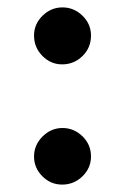

<svg xmlns="http://www.w3.org/2000/svg" viewBox="-20 -490 337 519"><path d="M148 -316Q117 -316 94.5 -339Q72 -362 72 -394Q72 -425 95 -447.5Q118 -470 149 -470Q180 -470 203 -447.5Q226 -425 226 -394Q226 -361 203 -338.5Q180 -316 148 -316ZM148 9Q117 9 94.5 -13.5Q72 -36 72 -67Q72 -98 95 -121Q118 -144 149 -144Q180 -144 203 -121.5Q226 -99 226 -67Q226 -36 203 -13.5Q180 9 148 9Z"/></svg>

Font: Frank Ruhl Libre
Style: Bold
Weight: 700
Designer: Yanek Iontef
Foundry: Fontef
Version: Version 6.004